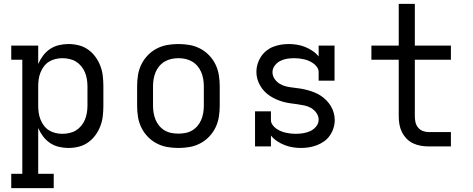

<svg xmlns="http://www.w3.org/2000/svg" viewBox="-20 -755 2440 990"><path d="M38 215V141H95V-447H38V-520H177V-425Q187 -448 202 -468Q217 -488 237.5 -502Q258 -516 283 -522Q308 -528 333 -528Q359 -528 385.5 -521.5Q412 -515 434 -499.5Q456 -484 472 -462Q488 -440 497.5 -415Q507 -390 510 -363.5Q513 -337 513 -310V-210Q513 -183 510 -156.5Q507 -130 497.5 -105Q488 -80 472 -58Q456 -36 434 -20.5Q412 -5 385.5 1.5Q359 8 333 8Q308 8 283 2Q258 -4 237.5 -18Q217 -32 202 -52Q187 -72 177 -95V141H257V215ZM301 -65Q319 -65 337.5 -69Q356 -73 371.5 -82.5Q387 -92 399 -106.5Q411 -121 418 -138Q425 -155 428 -173.5Q431 -192 431 -210V-310Q431 -328 428 -346.5Q425 -365 418 -382Q411 -399 399 -413.5Q387 -428 371.5 -437.5Q356 -447 337.5 -451Q319 -455 301 -455Q283 -455 265 -450.5Q247 -446 232 -436.5Q217 -427 206 -412Q195 -397 188.5 -380.5Q182 -364 179.5 -346Q177 -328 177 -310V-210Q177 -192 179.5 -174Q182 -156 188.5 -139.5Q195 -123 206 -108Q217 -93 232 -83.5Q247 -74 265 -69.5Q283 -65 301 -65Z M900 8Q871 8 842.5 3Q814 -2 788 -15.5Q762 -29 741.5 -50.5Q721 -72 708.5 -98Q696 -124 691.5 -152.5Q687 -181 687 -210V-310Q687 -339 691.5 -367.5Q696 -396 708.5 -422Q721 -448 741.5 -469.5Q762 -491 788 -504.5Q814 -518 842.5 -523Q871 -528 900 -528Q929 -528 957.5 -523Q986 -518 1012 -504.5Q1038 -491 1058.5 -469.5Q1079 -448 1091.5 -422Q1104 -396 1108.5 -367.5Q1113 -339 1113 -310V-210Q1113 -181 1108.5 -152.5Q1104 -124 1091.5 -98Q1079 -72 1058.5 -50.5Q1038 -29 1012 -15.5Q986 -2 957.5 3Q929 8 900 8ZM900 -66Q918 -66 936.5 -69.5Q955 -73 971 -82.5Q987 -92 999 -106.5Q1011 -121 1018 -138Q1025 -155 1028 -173.5Q1031 -192 1031 -210V-310Q1031 -328 1028 -346.5Q1025 -365 1018 -382Q1011 -399 999 -413.5Q987 -428 971 -437.5Q955 -447 936.5 -451Q918 -455 900 -455Q882 -455 863.5 -451Q845 -447 829 -437.5Q813 -428 801 -413.5Q789 -399 782 -382Q775 -365 772 -346.5Q769 -328 769 -310V-210Q769 -192 772 -173.5Q775 -155 782 -138Q789 -121 801 -106.5Q813 -92 829 -82.5Q845 -73 863.5 -69.5Q882 -66 900 -66Z M1532 8Q1511 8 1489.5 4.5Q1468 1 1447.5 -7Q1427 -15 1409 -27Q1391 -39 1377 -56V0H1295V-181H1377V-136Q1377 -123 1385 -111.5Q1393 -100 1403.5 -92.5Q1414 -85 1426.5 -79.5Q1439 -74 1452 -71Q1465 -68 1478 -66.5Q1491 -65 1504 -65Q1523 -65 1542.5 -68Q1562 -71 1579.5 -79Q1597 -87 1610 -102.5Q1623 -118 1623 -138Q1623 -156 1612 -172Q1601 -188 1585 -197.5Q1569 -207 1550.5 -211Q1532 -215 1513.5 -217.5Q1495 -220 1476.5 -222.5Q1458 -225 1440 -230Q1422 -235 1405 -242.5Q1388 -250 1372.5 -260Q1357 -270 1344 -283.5Q1331 -297 1321.5 -313.5Q1312 -330 1307 -348Q1302 -366 1302 -385Q1302 -405 1308 -425Q1314 -445 1325.5 -462.5Q1337 -480 1353 -493Q1369 -506 1388 -513.5Q1407 -521 1427.5 -524.5Q1448 -528 1469 -528Q1490 -528 1511.5 -524.5Q1533 -521 1553 -513Q1573 -505 1591 -493Q1609 -481 1623 -464V-520H1705V-339H1623V-384Q1623 -397 1615 -408.5Q1607 -420 1596.5 -427.5Q1586 -435 1574 -440.5Q1562 -446 1549 -449Q1536 -452 1523 -453.5Q1510 -455 1497 -455Q1478 -455 1459.5 -452Q1441 -449 1424.5 -440.5Q1408 -432 1396.5 -416.5Q1385 -401 1385 -383Q1385 -364 1396 -348Q1407 -332 1423 -322.5Q1439 -313 1457 -309Q1475 -305 1493.5 -303Q1512 -301 1530.5 -298Q1549 -295 1567 -290Q1585 -285 1602.5 -278Q1620 -271 1635.5 -260.5Q1651 -250 1664 -236.5Q1677 -223 1686.5 -207Q1696 -191 1701 -172.5Q1706 -154 1706 -136Q1706 -115 1699.5 -94.5Q1693 -74 1681 -56.5Q1669 -39 1651.5 -26.5Q1634 -14 1614.5 -6.5Q1595 1 1574 4.5Q1553 8 1532 8Z M2191 0Q2170 0 2149.5 -3.5Q2129 -7 2110 -16Q2091 -25 2076.5 -40Q2062 -55 2052.5 -74Q2043 -93 2039.5 -113.5Q2036 -134 2036 -155V-447H1895V-520H2036V-735H2119V-520H2305V-447H2119V-155Q2119 -139 2122.5 -124Q2126 -109 2136 -97Q2146 -85 2160.5 -79.5Q2175 -74 2191 -74H2305V0Z"/></svg>

Font: Iosevka Plex Etoile
Style: Regular
Weight: 400
Designer: Belleve Invis
Foundry: Belleve Invis
Version: Version 25.1.1; ttfautohint (v1.8.4)